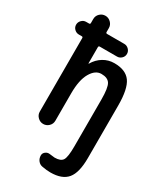

<svg xmlns="http://www.w3.org/2000/svg" viewBox="-239 -837 978 1153"><g transform="rotate(30 250.0 -260.0)"><path d="M51.8 -572.3Q34.2 -572.3 21 -585Q7.8 -597.7 7.8 -615.7Q7.8 -633.8 21 -647Q34.2 -660.2 51.8 -660.2H72.3Q80.1 -660.2 80.1 -668.9V-696.3Q80.1 -718.8 96.2 -734.4Q112.3 -750 134.3 -750Q156.2 -750 172.4 -733.9Q188.5 -717.8 188.5 -696.3V-668.9Q188.5 -660.2 197.3 -660.2H316.4Q334 -660.2 347.2 -647Q360.4 -633.8 360.4 -615.7Q360.4 -597.7 347.2 -585Q334 -572.3 316.4 -572.3H197.3Q188.5 -572.3 188.5 -563.5V-451.2Q188.5 -450.2 189.5 -450.2Q191.4 -450.2 191.4 -451.2Q212.9 -488.3 247.6 -509.3Q282.2 -530.3 323.2 -530.3Q402.3 -530.3 436 -483.4Q469.7 -436.5 469.7 -320.3V43Q469.7 143.6 434.1 187Q398.4 230.5 317.4 230.5Q292 230.5 259.8 224.6Q241.2 221.7 229 206.5Q216.8 191.4 216.8 169.9Q216.8 154.3 230.5 144Q244.1 133.8 260.7 136.7Q287.1 140.6 294.9 140.6Q336.9 140.6 350.6 118.7Q364.3 96.7 364.3 23.4V-300.8Q364.3 -382.8 348.1 -409.2Q332 -435.5 288.1 -435.5Q246.1 -435.5 217.3 -385.7Q188.5 -335.9 188.5 -244.1V-53.7Q188.5 -31.2 172.4 -15.6Q156.2 0 134.3 0Q112.3 0 96.2 -16.1Q80.1 -32.2 80.1 -53.7V-563.5Q80.1 -572.3 72.3 -572.3Z"/></g></svg>

Font: Rounded Mgen+ 1m medium
Style: Regular
Weight: 500
Designer: [Source Han Sans]
Ryoko NISHIZUKA  (kana & ideographs); Paul D. Hunt (Latin, Greek & Cyrillic); Wenlong ZHANG  (bopomofo
Version: Version 1.059.20150602